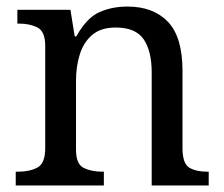

<svg xmlns="http://www.w3.org/2000/svg" viewBox="-20 -566 685 586"><path d="M28 0V-42H36Q70 -42 94 -54.5Q118 -67 118 -114V-426Q118 -470 94.5 -482Q71 -494 38 -494H33V-536H195L208 -455H213Q244 -511 282.5 -528.5Q321 -546 369 -546Q448 -546 492.5 -499.5Q537 -453 537 -350V-114Q537 -67 557.5 -54.5Q578 -42 612 -42H617V0H443V-345Q443 -410 418.5 -446Q394 -482 333 -482Q288 -482 261.5 -459.5Q235 -437 223.5 -400Q212 -363 212 -320V-109Q212 -65 235.5 -53.5Q259 -42 292 -42H297V0Z"/></svg>

Font: Noto Serif Dives Akuru
Style: Regular
Weight: 400
Designer: Fernando Caro
Foundry: Fernando Caro
Version: Version 2.000; ttfautohint (v1.8.4.7-5d5b)